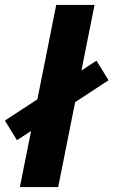

<svg xmlns="http://www.w3.org/2000/svg" viewBox="-38 -762 462 782"><path d="M43 0 191 -742H347L199 0ZM31 -191 -18 -271 355 -515 404 -435Z"/></svg>

Font: Montserrat
Style: Bold Italic
Weight: 700
Italic angle: -11.3°
Designer: Julieta Ulanovsky
Foundry: Julieta Ulanovsky
Version: Version 9.000; ttfautohint (v1.8.4.7-5d5b)